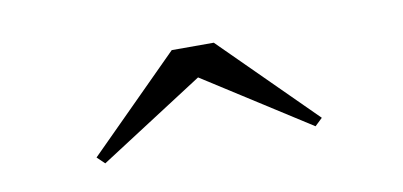

<svg xmlns="http://www.w3.org/2000/svg" viewBox="-32 -839 608 290"><g transform="rotate(-10 272.0 -694.5)"><path d="M111.5 -619 100 -630 240 -770H304.5L445.5 -630L434 -619L272 -722.5Z"/></g></svg>

Font: Bodoni Moda SemiBold
Style: Regular
Weight: 600
Designer: Owen Earl
Foundry: indestructible type
Version: Version 2.005; ttfautohint (v1.8.4.7-5d5b)